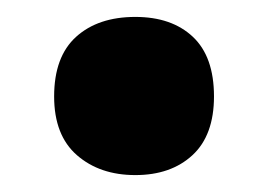

<svg xmlns="http://www.w3.org/2000/svg" viewBox="-20 -559 318 227"><path d="M44 -445Q44 -492 70 -515.5Q96 -539 140 -539Q183 -539 208 -515.5Q233 -492 233 -445Q233 -399 207.5 -375.5Q182 -352 140 -352Q98 -352 71 -375.5Q44 -399 44 -445Z"/></svg>

Font: Noto Sans Kannada UI Condensed Black
Style: Regular
Weight: 900
Width: 3
Designer: Jelle Bosma - Monotype Design Team
Foundry: Monotype Imaging Inc.
Version: Version 2.005; ttfautohint (v1.8.4.7-5d5b)